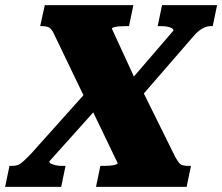

<svg xmlns="http://www.w3.org/2000/svg" viewBox="-72 -730 868 750"><path d="M85 -628 103 -710H449L432 -628H418Q406 -628 394 -627Q382 -626 374 -624Q366 -622 365 -618L463 -405L473 -399L613 -116Q621 -102 627 -94.5Q633 -87 641.5 -84.5Q650 -82 663 -82H674L657 0H303L320 -82H335Q346 -82 358 -83Q370 -84 378.5 -86.5Q387 -89 388 -92L274 -329L265 -335L140 -595Q134 -609 127.5 -616Q121 -623 112.5 -625.5Q104 -628 91 -628ZM-52 0 -35 -82H-24Q-11 -82 -0.5 -86.5Q10 -91 21 -101.5Q32 -112 48 -128L288 -396L347 -352L121 -100Q120 -95 127 -91Q134 -87 146 -84.5Q158 -82 169 -82H184L167 0ZM471 -343 426 -402 605 -610Q606 -616 599 -620Q592 -624 580.5 -626Q569 -628 557 -628H544L561 -710H776L759 -628H754Q740 -628 728.5 -623.5Q717 -619 705 -609.5Q693 -600 679 -583Z"/></svg>

Font: Roboto Serif ExtraBold
Style: Italic
Weight: 800
Italic angle: -10°
Version: Version 1.007